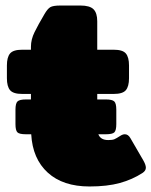

<svg xmlns="http://www.w3.org/2000/svg" viewBox="-20 -660 548 695"><path d="M508 -53Q508 -42 496 -34Q459 -10 413.5 2.5Q368 15 304 15Q208 15 153 -35Q98 -85 93 -174H74Q50 -174 43 -181Q36 -188 36 -211V-263Q36 -286 43.5 -293Q51 -300 74 -300H92V-320H60Q28 -320 16.5 -333.5Q5 -347 5 -377V-423Q5 -453 16.5 -466.5Q28 -480 60 -480H92V-491Q92 -517 105 -543.5Q118 -570 141 -609Q152 -628 162 -634Q172 -640 199 -640H271Q305 -640 318.5 -626.5Q332 -613 332 -583V-480H392Q424 -480 435.5 -466.5Q447 -453 447 -423V-377Q447 -347 435.5 -333.5Q424 -320 392 -320H332V-300H363Q386 -300 393.5 -293Q401 -286 401 -263V-211Q401 -188 394 -181Q387 -174 363 -174H336Q344 -153 372 -153Q387 -153 394 -156Q401 -159 415 -168Q424 -174 432 -174Q444 -174 452 -160L499 -79Q508 -63 508 -53Z"/></svg>

Font: Mitr
Style: Bold
Weight: 700
Designer: Thanarat Vachiruckul
Foundry: Cadson Demak
Version: Version 1.002